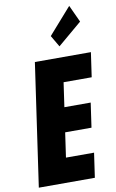

<svg xmlns="http://www.w3.org/2000/svg" viewBox="-119 -1213 769 1273"><g transform="rotate(-10 265.5 -576.0)"><path d="M287.5 -976 332.5 -899 495.5 -1037 442.5 -1152ZM531 -825H153.8L34.9 0H412.1L435.9 -165H246.7L270.6 -331H447.8L471.6 -496H294.4L318 -660H507.2Z"/></g></svg>

Font: Blink
Style: Obl
Weight: 400
Designer: Mew Too
Foundry: Cannot Into Space Fonts
Version: Version 001.000